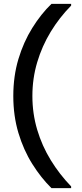

<svg xmlns="http://www.w3.org/2000/svg" viewBox="-20 -831 425 996"><path d="M247 145Q193 92 147.5 19.5Q102 -53 75.5 -141.5Q49 -230 49 -333Q49 -436 75.5 -524.5Q102 -613 147.5 -686Q193 -759 247 -811H349V-802Q288 -740 243 -666Q198 -592 173 -508Q148 -424 148 -333Q148 -242 173 -158Q198 -74 243.5 0Q289 74 349 136V145Z"/></svg>

Font: DM Sans 9pt Medium
Style: Regular
Weight: 500
Version: Version 4.004;gftools[0.9.30]